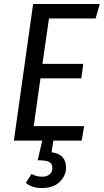

<svg xmlns="http://www.w3.org/2000/svg" viewBox="-20 -709 523 968"><path d="M227 -616 194 -387H400L390 -314H184L150 -73H404L392 0H249L240 59Q277 63 295 83Q313 103 313 135Q313 177 281 208Q249 239 191 239Q141 239 110 213L139 168Q164 182 192 182Q215 182 229.5 170.5Q244 159 244 138Q244 116 228 107.5Q212 99 170 99L193 0H50L147 -689H483L462 -616Z"/></svg>

Font: Fira Sans Condensed
Style: Italic
Weight: 400
Width: 3
Italic angle: -8°
Designer: bBox Type GmbH & Carrois Corporate GbR & Edenspiekermann AG
Foundry: bBox Type GmbH & Carrois Corporate GbR & Edenspiekermann AG
Version: Version 4.301